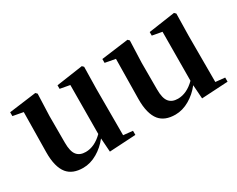

<svg xmlns="http://www.w3.org/2000/svg" viewBox="-78 -871 1499 1212"><g transform="rotate(-30 672.0 -264.5)"><path d="M252 16C287 16 322 6 356 -14C387 -32 416 -57 441 -89L448 11L640 0V-30L572 -37V-374L575 -534L564 -545L371 -517V-491L442 -478L440 -122C401 -83 359 -63 316 -63C287 -63 266 -72 252 -89C237 -107 230 -137 230 -180V-374L236 -534L225 -545L27 -519V-491L102 -477L98 -187C97 -115 111 -62 138 -29C163 1 201 16 252 16Z M924 16C959 16 994 6 1028 -14C1059 -32 1088 -57 1113 -89L1120 11L1312 0V-30L1244 -37V-374L1247 -534L1236 -545L1043 -517V-491L1114 -478L1112 -122C1073 -83 1031 -63 988 -63C959 -63 938 -72 924 -89C909 -107 902 -137 902 -180V-374L908 -534L897 -545L699 -519V-491L774 -477L770 -187C769 -115 783 -62 810 -29C835 1 873 16 924 16Z"/></g></svg>

Font: AllPunType Bold
Style: Regular
Weight: 700
Version: 1.0